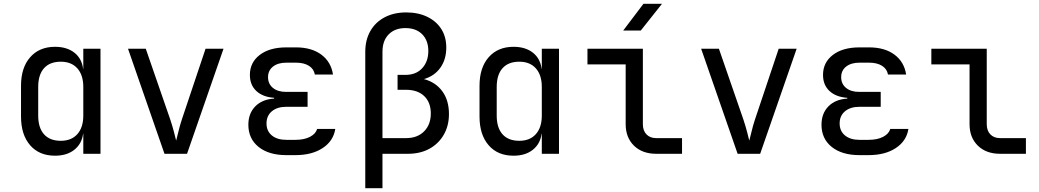

<svg xmlns="http://www.w3.org/2000/svg" viewBox="-20 -805 5440 1005"><path d="M268 10Q185 10 137.5 -45Q90 -100 90 -195V-356Q90 -451 138 -505.5Q186 -560 268 -560Q330 -560 369 -529.5Q408 -499 415 -445H416V-550H506V0H416V-105H415Q408 -52 369 -21Q330 10 268 10ZM298 -68Q354 -68 385 -103Q416 -138 416 -200V-350Q416 -412 385 -447Q354 -482 298 -482Q241 -482 210.5 -448Q180 -414 180 -350V-200Q180 -136 210.5 -102Q241 -68 298 -68Z M841 0 650 -550H743L871 -180Q882 -147 890 -116.5Q898 -86 902 -69Q907 -86 914 -116.5Q921 -147 932 -180L1056 -550H1150L959 0Z M1526 7H1479Q1387 7 1333.5 -36Q1280 -79 1280 -152Q1280 -211 1316 -248Q1352 -285 1415 -289V-293Q1356 -297 1322 -328.5Q1288 -360 1288 -413Q1288 -478 1339.5 -517.5Q1391 -557 1479 -557H1529Q1611 -557 1662 -519Q1713 -481 1723 -415H1628Q1623 -444 1597 -460.5Q1571 -477 1529 -477H1479Q1435 -477 1409 -456.5Q1383 -436 1383 -401Q1383 -366 1408.5 -345Q1434 -324 1477 -324H1590V-246H1479Q1431 -246 1403 -222.5Q1375 -199 1375 -159Q1375 -119 1403 -96Q1431 -73 1479 -73H1526Q1573 -73 1603 -89Q1633 -105 1640 -130H1735Q1725 -67 1669 -30Q1613 7 1526 7Z M1892 180V-534Q1892 -596 1918.5 -642.5Q1945 -689 1993.5 -714.5Q2042 -740 2106 -740Q2169 -740 2216.5 -717Q2264 -694 2290 -653Q2316 -612 2316 -556Q2316 -494 2285 -450.5Q2254 -407 2199 -391Q2260 -375 2295 -327.5Q2330 -280 2330 -208Q2330 -147 2303 -100Q2276 -53 2228 -26.5Q2180 0 2115 0H1982V180ZM1982 -82H2105Q2165 -82 2200 -117.5Q2235 -153 2235 -211Q2235 -269 2200.5 -302Q2166 -335 2105 -335H2061V-413H2102Q2158 -413 2190 -448Q2222 -483 2222 -538Q2222 -593 2190 -625.5Q2158 -658 2102 -658Q2047 -658 2014.5 -625Q1982 -592 1982 -534Z M2668 10Q2585 10 2537.5 -45Q2490 -100 2490 -195V-356Q2490 -451 2538 -505.5Q2586 -560 2668 -560Q2730 -560 2769 -529.5Q2808 -499 2815 -445H2816V-550H2906V0H2816V-105H2815Q2808 -52 2769 -21Q2730 10 2668 10ZM2698 -68Q2754 -68 2785 -103Q2816 -138 2816 -200V-350Q2816 -412 2785 -447Q2754 -482 2698 -482Q2641 -482 2610.5 -448Q2580 -414 2580 -350V-200Q2580 -136 2610.5 -102Q2641 -68 2698 -68Z M3415 0Q3342 0 3298.5 -42.5Q3255 -85 3255 -155V-468H3055V-550H3345V-155Q3345 -121 3364 -101.5Q3383 -82 3415 -82H3550V0ZM3242 -645 3348 -785H3445L3334 -645Z M3841 0 3650 -550H3743L3871 -180Q3882 -147 3890 -116.5Q3898 -86 3902 -69Q3907 -86 3914 -116.5Q3921 -147 3932 -180L4056 -550H4150L3959 0Z M4526 7H4479Q4387 7 4333.5 -36Q4280 -79 4280 -152Q4280 -211 4316 -248Q4352 -285 4415 -289V-293Q4356 -297 4322 -328.5Q4288 -360 4288 -413Q4288 -478 4339.5 -517.5Q4391 -557 4479 -557H4529Q4611 -557 4662 -519Q4713 -481 4723 -415H4628Q4623 -444 4597 -460.5Q4571 -477 4529 -477H4479Q4435 -477 4409 -456.5Q4383 -436 4383 -401Q4383 -366 4408.5 -345Q4434 -324 4477 -324H4590V-246H4479Q4431 -246 4403 -222.5Q4375 -199 4375 -159Q4375 -119 4403 -96Q4431 -73 4479 -73H4526Q4573 -73 4603 -89Q4633 -105 4640 -130H4735Q4725 -67 4669 -30Q4613 7 4526 7Z M5215 0Q5142 0 5098.5 -42.5Q5055 -85 5055 -155V-468H4855V-550H5145V-155Q5145 -121 5164 -101.5Q5183 -82 5215 -82H5350V0Z"/></svg>

Font: JetBrainsMono NF
Style: Regular
Weight: 400
Designer: Philipp Nurullin, Konstantin Bulenkov
Foundry: JetBrains
Version: Version 2.251; ttfautohint (v1.8.3);Nerd Fonts 2.2.2